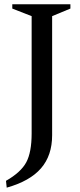

<svg xmlns="http://www.w3.org/2000/svg" viewBox="-20 -740 372 892"><path d="M222.2 -665V-111.8Q222.2 -17.6 170.4 42Q118.7 101.6 11.2 131.8L7.8 100.1Q77.1 60.5 102.1 13.9Q127 -32.7 127 -120.1V-665L37.1 -700.2V-720.2H307.1V-700.2Z"/></svg>

Font: Amethysta
Style: Regular
Weight: 400
Designer: Konstantin Vinogradov, Alexei Vanyashin
Foundry: Cyreal (www.cyreal.org)
Version: Version 1.002